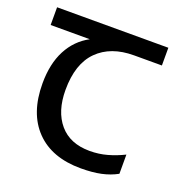

<svg xmlns="http://www.w3.org/2000/svg" viewBox="-104 -630 699 733"><g transform="rotate(20 245.0 -263.5)"><path d="M301 10Q183 10 118 -57Q53 -124 53 -245Q53 -325 82 -380.5Q111 -436 165 -465H6V-537H458V-465H345Q251 -465 197.5 -411.5Q144 -358 144 -252Q144 -165 187 -114.5Q230 -64 310 -64Q347 -64 381 -73.5Q415 -83 447 -99V-21Q418 -5 383 2.5Q348 10 301 10Z"/></g></svg>

Font: loriya25
Style: Book
Weight: 400
Designer: Jelle Bosma - Monotype Design Team
Foundry: Monotype Imaging Inc.
Version: Version 2.003